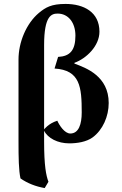

<svg xmlns="http://www.w3.org/2000/svg" viewBox="-20 -718 622 975"><path d="M74 0C74 83 75 147 84 188C120 213 161 229 207 237L226 205C214 173 204 124 204 0V-54C223 -16 273 10 332 10C371 10 418 3 450 -20C502 -58 532 -127 532 -195C532 -331 418 -373 358 -395V-399C419 -421 485 -485 485 -557C485 -657 405 -698 313 -698C241 -698 212 -681 177 -652C113 -598 74 -503 74 -416ZM204 -489C204 -639 242 -649 273 -649C326 -649 363 -604 363 -537C363 -462 335 -432 275 -429L257 -370C387 -362 395 -276 395 -147C395 -88 380 -40 337 -40C308 -40 281 -82 271 -105C226 -91 204 -61 204 -61Z"/></svg>

Font: Libertinus Sans
Style: Bold
Weight: 700
Designer: Philipp H. Poll, Khaled Hosny
Foundry: Caleb Maclennan
Version: Version 7.050;RELEASE